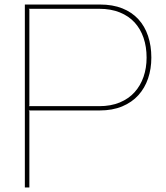

<svg xmlns="http://www.w3.org/2000/svg" viewBox="-20 -830 735 850"><path d="M650 -575Q650 -525 635.5 -482.5Q621 -440 592.5 -408.5Q564 -377 521 -359Q478 -341 421 -341H107L110 -337V0H90V-810H422Q479 -810 521.5 -793Q564 -776 592.5 -745Q621 -714 635.5 -670.5Q650 -627 650 -575ZM629 -575Q629 -623 615.5 -662.5Q602 -702 576 -730.5Q550 -759 510.5 -775Q471 -791 420 -791H107L110 -788V-363L108 -360H419Q471 -360 510.5 -376.5Q550 -393 576 -422Q602 -451 615.5 -490Q629 -529 629 -575Z"/></svg>

Font: TypoPRO Sinkin Sans
Style: 100 Thin
Weight: 100
Designer: Keith Bates
Foundry: K-Type
Version: Sinkin Sans (version 1.0)  by Keith Bates   •   © 2014   www